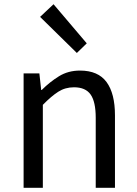

<svg xmlns="http://www.w3.org/2000/svg" viewBox="-20 -892 650 912"><path d="M92.1 0V-543.4H167L175.7 -464.5H178.1Q216.8 -503.1 260.3 -529.9Q303.9 -556.8 360.1 -556.8Q445.8 -556.8 486 -502.4Q526.1 -448 526.1 -344.1V0H434.7V-332.4Q434.7 -408.5 410.5 -442.9Q386.3 -477.4 331.5 -477.4Q289.9 -477.4 257 -456.4Q224.2 -435.5 183.5 -394V0ZM345 -640.4 170.4 -811.8 234.3 -871.9 392.1 -686.1Z"/></svg>

Font: Noto Sans HK Thin
Style: Regular
Weight: 100
Designer: Ryoko NISHIZUKA 西塚涼子 (kana, bopomofo & ideographs); Paul D. Hunt (Latin, Greek & Cyrillic); Sandoll Communications 산돌커뮤니
Foundry: Adobe
Version: Version 2.004-H2;hotconv 1.0.118;makeotfexe 2.5.65603